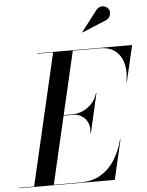

<svg xmlns="http://www.w3.org/2000/svg" viewBox="-109 -1034 832 1084"><g transform="rotate(-5 307.0 -491.5)"><path d="M39.5 0 213.5 -750H325L151 0ZM-45.5 0V-2.5H302Q370.5 -2.5 419 -31.8Q467.5 -61 498.8 -111.2Q530 -161.5 546.5 -225H549L497 0ZM382.5 -274Q388 -307.5 377.2 -332.8Q366.5 -358 344.2 -372.2Q322 -386.5 293.5 -386.5H224V-389.5H293.5Q322 -389.5 350.8 -402.5Q379.5 -415.5 401.8 -439.5Q424 -463.5 433.5 -497H436.5L385.5 -274ZM610.5 -545Q621 -598.5 610.8 -644.5Q600.5 -690.5 567.5 -719Q534.5 -747.5 476 -747.5H123.5V-750H661L613 -545ZM388 -845 386.5 -846.5 477.5 -965Q486 -975.5 496.2 -979.5Q506.5 -983.5 516.2 -982.2Q526 -981 534.2 -975.8Q542.5 -970.5 547 -963.5Q553.5 -953.5 552.5 -940.5Q551.5 -927.5 544.2 -917Q537 -906.5 524.5 -901.5Z"/></g></svg>

Font: Bodoni Moda 72pt Medium
Style: Italic
Weight: 500
Italic angle: -13°
Designer: Owen Earl
Foundry: indestructible type
Version: Version 2.004